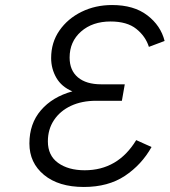

<svg xmlns="http://www.w3.org/2000/svg" viewBox="-20 -732 675 764"><path d="M313.5 12Q213.5 12 155.2 -36Q97 -84 97 -161Q97 -240 142.8 -293.2Q188.5 -346.5 268 -368.5Q225 -386.5 204.2 -422.5Q183.5 -458.5 183.5 -501Q183.5 -563 216.5 -610.5Q249.5 -658 304.5 -685Q359.5 -712 426 -712Q512.5 -712 566 -671.2Q619.5 -630.5 635 -569L572.5 -545.5Q559 -588 522.2 -617.2Q485.5 -646.5 420 -646.5Q348 -646.5 302.5 -606.5Q257 -566.5 257 -503Q257 -452 290 -424.2Q323 -396.5 382.5 -396.5H476.5L465 -331H362.5Q305.5 -331 262.2 -310.8Q219 -290.5 194.8 -254Q170.5 -217.5 170.5 -169.5Q170.5 -113 211.2 -83.8Q252 -54.5 317 -54.5Q449 -54.5 522 -174.5L583 -147Q543.5 -76.5 477 -32.2Q410.5 12 313.5 12Z"/></svg>

Font: Overpass Light
Style: Italic
Weight: 300
Italic angle: -10°
Designer: Delve Withrington, Dave Bailey, Thomas Jockin
Foundry: Delve Fonts LLC
Version: Version 4.000; ttfautohint (v1.8.3)